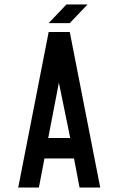

<svg xmlns="http://www.w3.org/2000/svg" viewBox="-20 -844 533 864"><path d="M199 -740 279 -824H374L294 -740ZM62 0 199 -700H294L431 0H338L313 -131H180L155 0ZM197 -223H296L245 -472Z"/></svg>

Font: Odibee Sans
Style: Regular
Weight: 400
Designer: James Barnard - Barnard Co. Limited
Version: Version 2.001; ttfautohint (v1.8.3)